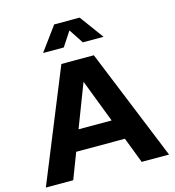

<svg xmlns="http://www.w3.org/2000/svg" viewBox="-133 -1054 1060 1165"><g transform="rotate(-15 397.0 -471.5)"><path d="M612 0 550 -162H244L182 0H10L295 -700H499L784 0ZM397 -561 293 -290H501ZM395 -884 335 -793H205L315 -943H475L585 -793H455Z"/></g></svg>

Font: Copperplate Sans CC
Style: Bold
Weight: 700
Designer: indestructible type*
Foundry: Cowboy Collective
Version: Version 1.000